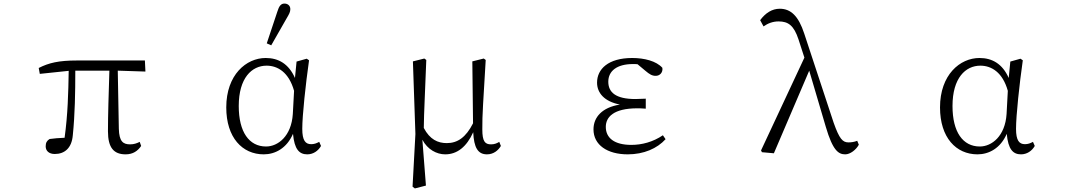

<svg xmlns="http://www.w3.org/2000/svg" viewBox="-20 -851 6040 1076"><path d="M203 -437 365 -454C363 -332 360 -209 342 -79C310 -78 281 -75 258 -72C243 -63 236 -51 236 -31C236 -6 254 12 287 12C341 12 382 -20 388 -93C400 -210 402 -333 402 -455H593C589 -325 585 -204 585 -115C585 -23 618 14 684 14C725 14 752 -5 771 -33L763 -56C747 -48 731 -42 709 -42C669 -42 648 -59 646 -129L640 -455L795 -450L792 -512H410C310 -512 254 -499 197 -470Z M1318 -257C1318 -414 1391 -483 1474 -483C1536 -483 1599 -446 1628 -342L1621 -212C1613 -88 1538 -30 1471 -30C1376 -30 1318 -111 1318 -257ZM1458 14C1522 14 1587 -20 1622 -101C1630 -14 1657 14 1702 14C1735 14 1763 -5 1779 -33L1769 -56C1754 -48 1741 -43 1724 -43C1692 -43 1674 -63 1674 -129C1674 -204 1693 -380 1712 -513L1699 -522L1642 -506L1633 -414C1598 -493 1541 -526 1469 -526C1360 -526 1248 -432 1248 -249C1248 -80 1338 14 1458 14ZM1475 -608 1500 -597 1585 -746C1601 -773 1607 -784 1607 -800C1607 -819 1593 -831 1574 -831C1555 -831 1544 -818 1534 -785Z M2292 195 2305 205 2367 189 2347 -68C2376 -13 2427 14 2475 14C2542 14 2595 -28 2632 -110C2636 -24 2658 14 2709 14C2746 14 2772 -8 2787 -33L2778 -56C2765 -48 2751 -42 2732 -42C2698 -42 2683 -58 2683 -126C2682 -206 2689 -290 2702 -515L2691 -523L2627 -507L2631 -160C2591 -81 2544 -49 2484 -49C2434 -49 2389 -69 2355 -134C2356 -225 2362 -323 2369 -515L2358 -523L2294 -507L2308 -100Z M3498 14C3588 14 3663 -19 3710 -71L3695 -93C3639 -55 3577 -39 3518 -39C3424 -39 3375 -77 3375 -140C3375 -194 3417 -244 3552 -244C3563 -244 3571 -244 3599 -242V-298C3571 -297 3556 -296 3541 -296C3430 -296 3389 -334 3389 -393C3389 -453 3437 -492 3527 -492C3537 -492 3545 -492 3553 -491L3596 -455C3621 -434 3634 -426 3655 -426C3678 -426 3696 -445 3692 -471C3658 -509 3591 -526 3523 -526C3389 -526 3326 -464 3326 -388C3326 -330 3367 -282 3454 -265C3354 -249 3306 -194 3306 -126C3306 -39 3383 14 3498 14Z M4717 14C4745 14 4778 -12 4793 -40L4784 -62C4767 -55 4749 -53 4735 -53C4702 -53 4684 -73 4652 -163L4487 -663C4455 -761 4412 -802 4350 -802C4306 -802 4270 -778 4240 -738L4259 -703C4283 -720 4311 -731 4343 -731C4397 -731 4429 -709 4455 -630L4488 -528L4245 -8L4250 2L4317 8L4515 -455L4608 -140C4647 -7 4679 14 4717 14Z M5318 -257C5318 -414 5391 -483 5474 -483C5536 -483 5599 -446 5628 -342L5621 -212C5613 -88 5538 -30 5471 -30C5376 -30 5318 -111 5318 -257ZM5458 14C5522 14 5587 -20 5622 -101C5630 -14 5657 14 5702 14C5735 14 5763 -5 5779 -33L5769 -56C5754 -48 5741 -43 5724 -43C5692 -43 5674 -63 5674 -129C5674 -204 5693 -380 5712 -513L5699 -522L5642 -506L5633 -414C5598 -493 5541 -526 5469 -526C5360 -526 5248 -432 5248 -249C5248 -80 5338 14 5458 14Z"/></svg>

Font: Kiri Minchoo Light
Style: Regular
Weight: 300
Designer: Ryoko NISHIZUKA 西塚涼子 (kana & ideographs); Frank Grießhammer (Latin, Greek & Cyrillic);
akenotsuki.com/eyeben/fonts/ (U+
Foundry: Adobe
akenotsuki.com/eyeben/fonts/
Version: Version 4.002;hotconv 1.0.119;makeotfexe 2.5.65604